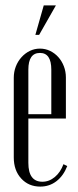

<svg xmlns="http://www.w3.org/2000/svg" viewBox="-20 -683 288 711"><path d="M31 -395Q31 -417 38.5 -436.5Q46 -456 59.5 -471Q73 -486 90.5 -494.5Q108 -503 128 -503Q148 -503 165.5 -494.5Q183 -486 196 -471.5Q209 -457 216.5 -437.5Q224 -418 224 -396V-244H85V-80Q85 -10 137 -10Q162 -10 183 -27.5Q204 -45 215 -75L229 -68Q215 -32 189 -12Q163 8 129 8Q86 8 58.5 -22Q31 -52 31 -100ZM170 -260V-425Q170 -487 128 -487Q85 -487 85 -425V-260ZM111 -554 142 -663H187L125 -554Z"/></svg>

Font: Moniqa Cond Heading
Style: Regular
Weight: 400
Width: 3
Designer: Rajesh Rajput
Foundry: Rajesh Rajput
Version: Version 1.000